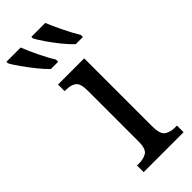

<svg xmlns="http://www.w3.org/2000/svg" viewBox="-313 -803 840 840"><g transform="rotate(-45 107.0 -383.0)"><path d="M19 0V-41H30Q60 -41 79 -53Q98 -65 98 -110V-425Q98 -470 80.5 -482.5Q63 -495 33 -495H25V-536H187V-115Q187 -67 206 -54Q225 -41 256 -41H266V0ZM205 -606Q185 -624 162 -652.5Q139 -681 119 -710Q99 -739 90 -756V-766H176Q190 -732 210.5 -690Q231 -648 249 -619V-606ZM51 -606Q32 -624 9 -652.5Q-14 -681 -34.5 -710Q-55 -739 -64 -756V-766H24Q37 -732 57.5 -690Q78 -648 96 -619V-606Z"/></g></svg>

Font: Noto Serif Condensed
Style: Regular
Weight: 400
Width: 3
Designer: Monotype Design Team
Foundry: Monotype Imaging Inc.
Version: Version 2.013; ttfautohint (v1.8.4.7-5d5b)